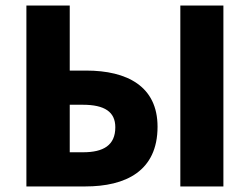

<svg xmlns="http://www.w3.org/2000/svg" viewBox="-20 -671 900 691"><path d="M75 0H287C432 0 547 -55 547 -215C547 -360 438 -417 290 -417H231V-651H75ZM231 -123V-294H278C357 -294 395 -268 395 -213C395 -148 352 -123 279 -123ZM629 0H784V-651H629Z"/></svg>

Font: Source Sans Pro
Style: Bold
Weight: 700
Designer: Paul D. Hunt
Foundry: Adobe Systems Incorporated
Version: Version 3.006;hotconv 1.0.111;makeotfexe 2.5.65597